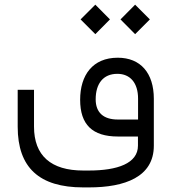

<svg xmlns="http://www.w3.org/2000/svg" viewBox="-20 -588 739 827"><path d="M642.6 -162.6C642.6 -273.4 585.4 -339.4 487.3 -339.4C378.9 -339.4 325.2 -264.2 325.2 -158.2C325.2 -51.3 377.9 0 487.8 0H574.2V39.6C574.2 115.7 485.8 146.5 363.3 146.5H338.4C199.7 146.5 126.5 82.5 126.5 -42.5V-201.2H56.2V-42C56.2 133.8 148.9 219.2 338.4 219.2H363.3C517.6 219.2 642.6 174.3 642.6 39.6ZM390.6 -440.9 453.6 -504.4 390.6 -567.9 327.1 -504.4ZM562 -440.9 625.5 -504.4 562 -567.9 499 -504.4ZM392.1 -160.2C392.1 -228 424.8 -270 485.4 -270C540.5 -270 574.7 -231.4 574.7 -163.1V-73.2H487.3C425.3 -73.2 392.1 -103.5 392.1 -160.2Z"/></svg>

Font: Shabnam Light
Style: Regular
Weight: 300
Foundry: DejaVu fonts team - Redesigned by Saber Rastikerdar - Based on Vazir font
Version: Version 5.0.1